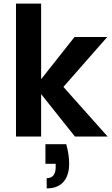

<svg xmlns="http://www.w3.org/2000/svg" viewBox="-20 -760 624 1069"><path d="M579 0H397L209 -236V0H69V-740H209V-319L395 -554H577L333 -276ZM349 43Q365 101 365 151Q365 217 333 253Q301 289 240 289V232Q290 232 290 170V152H233V43Z"/></svg>

Font: MSTAGE SemiBold
Style: Regular
Weight: 600
Designer: Ninad Kale (Devanagari), Jonny Pinhorn (Latin)
Foundry: Indian Type Foundry
Version: 4.004